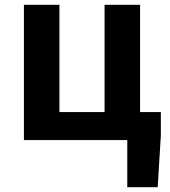

<svg xmlns="http://www.w3.org/2000/svg" viewBox="-20 -580 703 795"><path d="M507 195H633L646 -20V-116H560V-560H413V-116H226V-560H79V0H507Z"/></svg>

Font: Noto Sans CJK TC
Style: Bold
Weight: 700
Designer: Ryoko NISHIZUKA 西塚涼子 (kana, bopomofo & ideographs); Paul D. Hunt (Latin, Greek & Cyrillic); Sandoll Communications 산돌커뮤니
Foundry: Adobe
Version: Version 2.004;hotconv 1.0.118;makeotfexe 2.5.65603